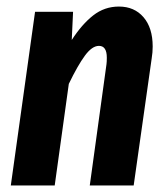

<svg xmlns="http://www.w3.org/2000/svg" viewBox="-20 -566 511 586"><path d="M446 -424Q446 -406 443 -388L388 0H254L305 -370Q306 -377 306 -390Q306 -426 282 -426Q261 -426 239 -396Q217 -366 190 -310L147 0H13L87 -530H203L199 -444Q230 -492 264.5 -519Q299 -546 343 -546Q390 -546 418 -513.5Q446 -481 446 -424Z"/></svg>

Font: Fira Sans Extra Condensed SemiBold
Style: Italic
Weight: 600
Width: 3
Italic angle: -8°
Designer: Carrois Corporate & Edenspiekermann AG
Foundry: Carrois Corporate GbR & Edenspiekermann AG
Version: Version 4.203